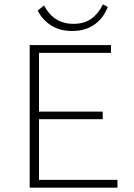

<svg xmlns="http://www.w3.org/2000/svg" viewBox="-20 -866 619 886"><path d="M522 0H117V-658H492V-622H160V-36H522ZM133 -316V-351H454V-316ZM313 -723Q256 -723 215.5 -749Q175 -775 154 -817L183 -841Q205 -799 239 -777.5Q273 -756 319 -756Q369 -756 402 -780Q435 -804 455 -846L477 -834Q458 -782 415.5 -752.5Q373 -723 313 -723Z"/></svg>

Font: Ysabeau ExtraLight
Style: Regular
Weight: 250
Designer: Christian Thalmann (Catharsis Fonts)
Version: Version 2.002